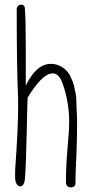

<svg xmlns="http://www.w3.org/2000/svg" viewBox="-20 -800 396 827"><path d="M67 3Q86 3 88 -38Q92 -91 95 -228Q98 -369 99 -379Q123 -421 152.5 -452.5Q182 -484 207 -484Q234 -484 249 -442Q278 -361 278 -275Q278 -241 271 -163Q264 -85 264 -16Q264 7 286 7Q305 7 305 -12Q305 -56 309 -129Q312 -210 312 -254Q312 -297 311 -309Q311 -317 310 -330Q309 -343 309 -355Q309 -389 304 -406L302 -414Q300 -423 299 -430Q296 -445 281 -476Q269 -497 249 -510Q226 -525 200 -525Q136 -525 91 -431V-470V-598Q91 -717 87 -766Q85 -780 72 -780Q64 -780 58 -774.5Q52 -769 52 -760Q52 -502 58 -373V-337Q58 -246 46 -80Q45 -71 45 -37Q45 -19 51.5 -8Q58 3 67 3Z"/></svg>

Font: Neythal
Style: Regular
Weight: 400
Designer: Tharique Azeez
Foundry: Tharique Azeez
Version: Version 0.44